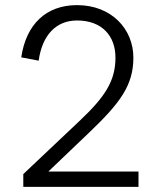

<svg xmlns="http://www.w3.org/2000/svg" viewBox="-20 -730 621 750"><path d="M501 -505C501 -616 416 -710 281 -710C160 -710 82 -635 63 -506L131 -493C145 -593 199 -650 281 -650C379 -650 431 -589 431 -505C431 -415 392 -353 290 -257L71 -50V0H521V-60H169L326 -210C450 -328 501 -397 501 -505Z"/></svg>

Font: Gully Light
Style: Regular
Weight: 300
Designer: jaikishan Patel
Foundry: MagicType
Version: Version 1.000;Glyphs 3.2 (3242)